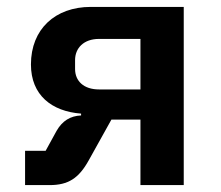

<svg xmlns="http://www.w3.org/2000/svg" viewBox="-20 -536 640 556"><path d="M52.6 0H123.6C177.6 0 208.1 -19.5 237.2 -72.1L302.6 -189.6H386.7V0H512.1V-516H242.9C139.9 -516 69.6 -451.7 69.6 -349.4C69.6 -260.3 130 -213.4 214.8 -207V-201.7C183.6 -200.3 160.5 -186.1 143.8 -157L112.2 -99.4H52.6ZM197.4 -336.3V-361.9C197.4 -397 222.7 -423.3 266.7 -423.3H386.7V-277H266.7C222.7 -277 197.4 -301.1 197.4 -336.3Z"/></svg>

Font: Margiela Mono SemiBold
Style: Regular
Weight: 600
Designer: Mike Abbink, Paul van der Laan, Pieter van Rosmalen
Foundry: Bold Monday
Version: Version 2.003 2021